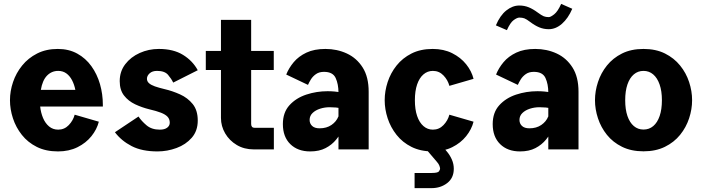

<svg xmlns="http://www.w3.org/2000/svg" viewBox="-20 -761 3578 978"><path d="M184.6 -218.3H503.9V-227.1Q503.9 -281.7 489.3 -332.5Q474.6 -383.3 445.6 -423.8Q416.5 -464.4 373.5 -488Q330.6 -511.7 274.4 -511.7Q214.8 -511.7 169.2 -488.5Q123.5 -465.3 92.8 -427.2Q62 -389.2 46.4 -343Q30.8 -296.9 30.8 -250.5Q30.8 -204.6 45.9 -158.4Q61 -112.3 91.3 -74Q121.6 -35.6 167.5 -12.7Q213.4 10.3 275.4 10.3Q331.5 10.3 374.8 -11.2Q418 -32.7 445.8 -67.4Q473.6 -102.1 483.4 -141.1L360.4 -176.8Q352.5 -147 330.3 -123.8Q308.1 -100.6 276.4 -100.6Q249.5 -100.6 230 -116.9Q210.4 -133.3 199.2 -160.2Q188 -187 184.6 -218.3ZM188 -303.2Q196.3 -352.1 219.7 -376Q243.2 -399.9 276.4 -399.9Q300.3 -399.9 317.9 -387.2Q335.4 -374.5 346.9 -352.5Q358.4 -330.6 363.8 -303.2Z M987.3 -403.3Q961.4 -451.2 912.4 -481.4Q863.3 -511.7 789.1 -511.7Q737.3 -511.7 691.7 -491.2Q646 -470.7 617.9 -433.8Q589.8 -397 589.8 -347.7Q589.8 -302.7 611.8 -274.4Q633.8 -246.1 668.5 -229.7Q703.1 -213.4 741.2 -204.1Q776.9 -195.8 799.6 -187Q822.3 -178.2 833.5 -166.3Q844.7 -154.3 844.7 -135.7Q844.7 -120.6 831.5 -110.6Q818.4 -100.6 793.9 -100.6Q752.4 -100.6 726.3 -122.8Q700.2 -145 685.5 -167.5L565.4 -87.4Q598.1 -43.9 650.6 -16.8Q703.1 10.3 782.2 10.3Q832 10.3 879.2 -7.1Q926.3 -24.4 956.8 -59.3Q987.3 -94.2 987.3 -147Q987.3 -199.2 961.7 -231Q936 -262.7 897 -280.3Q857.9 -297.9 817.9 -307.1Q789.1 -314 769 -321Q749 -328.1 738.8 -337.4Q728.5 -346.7 728.5 -359.9Q728.5 -375 742.2 -387.5Q755.9 -399.9 779.8 -399.9Q818.8 -399.9 835.9 -379.9Q853 -359.9 862.3 -340.3Z M1375 -109.9H1277.3Q1268.1 -109.9 1263.7 -115Q1259.3 -120.1 1259.3 -129.4V-659.7H1105.5V-160.2Q1105.5 -118.2 1127 -81.5Q1148.4 -44.9 1186 -22.5Q1223.6 0 1272.5 0H1375ZM1028.3 -404.3H1374.5V-501.5H1028.3Z M1857.9 -293.5Q1857.9 -369.1 1827.4 -417.2Q1796.9 -465.3 1746.8 -488.5Q1696.8 -511.7 1637.7 -511.7Q1580.6 -511.7 1540.8 -492.9Q1501 -474.1 1476.1 -444.3Q1451.2 -414.6 1438 -381.3L1548.8 -328.6Q1554.2 -341.3 1563.7 -356.7Q1573.2 -372.1 1589.4 -383.5Q1605.5 -395 1630.4 -395Q1675.3 -395 1689.7 -363.8Q1704.1 -332.5 1704.1 -289.1V0H1857.9ZM1750 -167.5H1703.6Q1693.4 -141.6 1668.5 -124.5Q1643.6 -107.4 1607.9 -107.4Q1582.5 -107.4 1569.8 -119.6Q1557.1 -131.8 1557.1 -149.9Q1557.1 -170.9 1572 -185.3Q1586.9 -199.7 1610.4 -207.3Q1633.8 -214.8 1659.2 -214.8Q1675.3 -214.8 1690.7 -213.4Q1706.1 -211.9 1719.2 -209.5L1775.4 -274.9Q1745.6 -283.7 1715.8 -290Q1686 -296.4 1648.4 -296.4Q1592.3 -296.4 1540 -279.1Q1487.8 -261.7 1454.3 -224.9Q1420.9 -188 1420.9 -128.9Q1420.9 -64 1458.7 -26.9Q1496.6 10.3 1560.1 10.3Q1606 10.3 1638.4 -6.6Q1670.9 -23.4 1692.6 -50.3Q1714.4 -77.1 1728 -108.2Q1741.7 -139.2 1750 -167.5Z M2185.1 -100.6Q2157.7 -100.6 2137 -118.7Q2116.2 -136.7 2104.7 -170.2Q2093.3 -203.6 2093.3 -250.5Q2093.3 -297.4 2104.7 -330.8Q2116.2 -364.3 2137 -382.1Q2157.7 -399.9 2185.1 -399.9Q2216.8 -399.9 2239 -376.7Q2261.2 -353.5 2269 -323.7L2392.1 -359.4Q2382.3 -398.9 2354.5 -433.6Q2326.7 -468.3 2283.4 -490Q2240.2 -511.7 2184.1 -511.7Q2122.1 -511.7 2076.2 -488.5Q2030.3 -465.3 2000 -427.2Q1969.7 -389.2 1954.6 -343Q1939.5 -296.9 1939.5 -250.5Q1939.5 -204.6 1954.6 -158.4Q1969.7 -112.3 2000 -74Q2030.3 -35.6 2076.2 -12.7Q2122.1 10.3 2184.1 10.3Q2240.2 10.3 2283.4 -11.2Q2326.7 -32.7 2354.5 -67.4Q2382.3 -102.1 2392.1 -141.1L2269 -176.8Q2261.2 -147 2239 -123.8Q2216.8 -100.6 2185.1 -100.6ZM2091.8 120.1V197.3H2178.2Q2224.6 197.3 2258.1 171.4Q2291.5 145.5 2291.5 98.6Q2291.5 74.2 2281.7 51.8Q2272 29.3 2255.4 9.8L2204.1 -50.3L2153.8 2.9L2205.1 63Q2214.8 73.7 2218.3 83.5Q2221.7 93.3 2221.7 98.6Q2221.7 102.5 2216.3 111.3Q2210.9 120.1 2178.2 120.1Z M2926.8 -293.5Q2926.8 -369.1 2896.2 -417.2Q2865.7 -465.3 2815.7 -488.5Q2765.6 -511.7 2706.5 -511.7Q2649.4 -511.7 2609.6 -492.9Q2569.8 -474.1 2544.9 -444.3Q2520 -414.6 2506.8 -381.3L2617.7 -328.6Q2623 -341.3 2632.6 -356.7Q2642.1 -372.1 2658.2 -383.5Q2674.3 -395 2699.2 -395Q2744.1 -395 2758.5 -363.8Q2772.9 -332.5 2772.9 -289.1V0H2926.8ZM2818.8 -167.5H2772.5Q2762.2 -141.6 2737.3 -124.5Q2712.4 -107.4 2676.8 -107.4Q2651.4 -107.4 2638.7 -119.6Q2626 -131.8 2626 -149.9Q2626 -170.9 2640.9 -185.3Q2655.8 -199.7 2679.2 -207.3Q2702.6 -214.8 2728 -214.8Q2744.1 -214.8 2759.5 -213.4Q2774.9 -211.9 2788.1 -209.5L2844.2 -274.9Q2814.5 -283.7 2784.7 -290Q2754.9 -296.4 2717.3 -296.4Q2661.1 -296.4 2608.9 -279.1Q2556.6 -261.7 2523.2 -224.9Q2489.7 -188 2489.7 -128.9Q2489.7 -64 2527.6 -26.9Q2565.4 10.3 2628.9 10.3Q2674.8 10.3 2707.3 -6.6Q2739.7 -23.4 2761.5 -50.3Q2783.2 -77.1 2796.9 -108.2Q2810.5 -139.2 2818.8 -167.5ZM2505.9 -631.8 2562 -607.4Q2579.1 -646 2596.7 -658.7Q2614.3 -671.4 2625 -671.4Q2640.6 -671.4 2651.1 -667.5Q2661.6 -663.6 2681.6 -648.4Q2704.1 -631.3 2726.6 -621.8Q2749 -612.3 2775.4 -612.3Q2811 -612.3 2842.5 -639.9Q2874 -667.5 2895 -716.3L2838.4 -741.2Q2821.3 -702.6 2803 -688.2Q2784.7 -673.8 2775.4 -673.8Q2760.3 -673.8 2749.5 -678.2Q2738.8 -682.6 2718.8 -697.3Q2695.3 -714.8 2673.1 -723.9Q2650.9 -732.9 2625 -732.9Q2590.8 -732.9 2559.1 -707.8Q2527.3 -682.6 2505.9 -631.8Z M3257.8 -399.9Q3286.1 -399.9 3307.1 -382.1Q3328.1 -364.3 3339.8 -330.8Q3351.6 -297.4 3351.6 -250.5Q3351.6 -203.6 3340.1 -170.2Q3328.6 -136.7 3307.6 -118.9Q3286.6 -101.1 3257.8 -101.1Q3229.5 -101.1 3208.5 -118.9Q3187.5 -136.7 3176 -170.2Q3164.6 -203.6 3164.6 -250.5Q3164.6 -297.4 3176 -330.8Q3187.5 -364.3 3208.5 -382.1Q3229.5 -399.9 3257.8 -399.9ZM3257.8 -511.7Q3194.8 -511.7 3148.4 -488.5Q3102.1 -465.3 3071.5 -427.2Q3041 -389.2 3025.9 -343Q3010.7 -296.9 3010.7 -250.5Q3010.7 -204.6 3025.9 -158.4Q3041 -112.3 3071.5 -74.2Q3102.1 -36.1 3148.7 -13.2Q3195.3 9.8 3257.8 9.8Q3320.3 9.8 3366.9 -13.2Q3413.6 -36.1 3444.3 -74.2Q3475.1 -112.3 3490.2 -158.4Q3505.4 -204.6 3505.4 -250.5Q3505.4 -296.9 3490.2 -343Q3475.1 -389.2 3444.3 -427.2Q3413.6 -465.3 3367.2 -488.5Q3320.8 -511.7 3257.8 -511.7Z"/></svg>

Font: Estedad-VF-FD Black
Style: Regular
Weight: 900
Designer: Amin Abedi
Version: Version 4.000